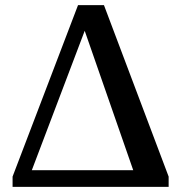

<svg xmlns="http://www.w3.org/2000/svg" viewBox="-20 -728 707 748"><path d="M29 -40 284 -708H385L637 -40V0H29ZM499 -65 310 -608 104 -65Z"/></svg>

Font: Trirong SemiBold
Style: Regular
Weight: 600
Designer: Katatrad Team
Foundry: CadsonDemak
Version: Version 1.000